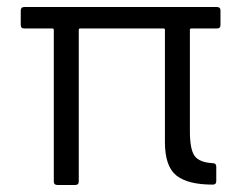

<svg xmlns="http://www.w3.org/2000/svg" viewBox="-20 -526 686 546"><path d="M133 -10V-441Q133 -445 129 -445H49Q39 -445 39 -455V-496Q39 -506 49 -506H597Q607 -506 607 -496V-455Q607 -445 597 -445H524Q520 -445 520 -441V-153Q520 -101 533.5 -82.5Q547 -64 585 -62Q595 -62 595 -52V-11Q595 -1 585 -1Q514 -1 481.5 -27Q449 -53 449 -122V-441Q449 -445 445 -445H208Q204 -445 204 -441V-10Q204 0 194 0H143Q133 0 133 -10Z"/></svg>

Font: Barlow GEO
Style: Regular
Weight: 400
Designer: Jeremy Tribby
Foundry: Tribby Type
Version: Version 1.408